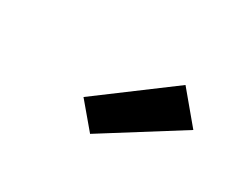

<svg xmlns="http://www.w3.org/2000/svg" viewBox="-57 -974 714 597"><g transform="rotate(30 300.0 -675.0)"><path d="M292 -535 217 -624 473 -815 564 -706Z"/></g></svg>

Font: Iosevka SS04 Heavy Extended
Style: Italic
Weight: 900
Width: 7
Italic angle: -9°
Monospace: yes
Designer: Belleve Invis
Foundry: Belleve Invis
Version: Version 19.0.0; ttfautohint (v1.8.4)